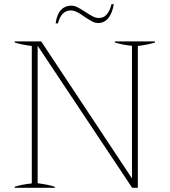

<svg xmlns="http://www.w3.org/2000/svg" viewBox="-20 -898 811 918"><path d="M320 -871Q335 -871 350 -863.5Q365 -856 388 -841Q409 -827 424 -819.5Q439 -812 452 -812Q476 -812 490.5 -829Q505 -846 513 -878H524Q517 -835 498 -811.5Q479 -788 449 -788Q435 -788 422.5 -794.5Q410 -801 385 -817Q365 -832 349 -840Q333 -848 318 -848Q273 -848 257 -786H246Q252 -830 271.5 -850.5Q291 -871 320 -871ZM50 -5Q83 -16 132 -21V-678Q79 -685 50 -695V-700H177L611 -45V-679Q562 -684 529 -695V-700H721V-695Q692 -685 639 -678V0H612L160 -679V-22Q213 -15 242 -5V0H50Z"/></svg>

Font: Trirong Thin
Style: Regular
Weight: 250
Designer: Katatrad Team
Foundry: CadsonDemak
Version: Version 1.001